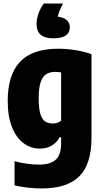

<svg xmlns="http://www.w3.org/2000/svg" viewBox="-20 -832 579 1082"><path d="M62 212.5V76.5Q132.5 95.5 200.5 95.5Q264 95.5 294.2 67.8Q324.5 40 324.5 -25.5V-58.5H316Q299.5 -28 271 -11.2Q242.5 5.5 204.5 5.5Q156.5 5.5 115.5 -23Q74.5 -51.5 49 -112.2Q23.5 -173 23.5 -264Q23.5 -409 92.2 -483Q161 -557 307 -557.5Q355 -557.5 405.2 -549.5Q455.5 -541.5 495.5 -526.5V-55.5Q495.5 94 426.5 162Q357.5 230 216 230Q179.5 230 138 225.5Q96.5 221 62 212.5ZM324.5 -152V-424Q304.5 -427 291.5 -427Q260.5 -427 240 -413.8Q219.5 -400.5 208.8 -368Q198 -335.5 198 -279.5Q198 -222.5 207 -191.2Q216 -160 233.5 -148Q251 -136 279 -136Q291.5 -136 303.8 -140.2Q316 -144.5 324.5 -152ZM373.5 -677.5Q373.5 -648 350.5 -632Q327.5 -616 280 -616Q186 -616 186 -697Q186 -725 197.5 -757Q209 -789 226.5 -812H335Q311.5 -767.5 305.5 -738Q340 -734 356.8 -718.2Q373.5 -702.5 373.5 -677.5Z"/></svg>

Font: Encode Sans Condensed ExtraBold
Style: Regular
Weight: 800
Width: 3
Designer: Multiple Designers
Foundry: Impallari Type
Version: Version 2.000